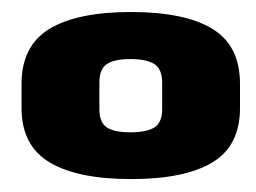

<svg xmlns="http://www.w3.org/2000/svg" viewBox="-20 -704 416 312"><path d="M193 -413Q280 -413 325 -440Q370 -467 370 -528.5V-567.5Q370 -630 325 -657.2Q280 -684.5 193 -684.5Q105.5 -684.5 60.2 -657Q15 -629.5 15 -567.5V-528.5Q15 -467.5 60.5 -440.2Q106 -413 193 -413ZM192 -489Q165.5 -489 153.5 -497Q141.5 -505 141.5 -526.5V-570Q141.5 -591.5 153.5 -599.8Q165.5 -608 192 -608Q218.5 -608 231 -599.8Q243.5 -591.5 243.5 -570V-526.5Q243.5 -505 231 -497Q218.5 -489 192 -489Z"/></svg>

Font: Anybody Thin ExtraBold
Style: Regular
Weight: 800
Version: Version 1.113;gftools[0.9.25]